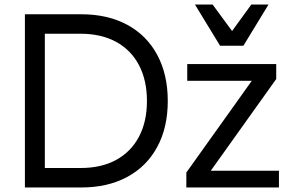

<svg xmlns="http://www.w3.org/2000/svg" viewBox="-20 -828 1290 848"><path d="M90 -765H339Q456 -765 542 -718.5Q628 -672 674.5 -585.5Q721 -499 721 -382Q721 -265 674.5 -179Q628 -93 542 -46.5Q456 0 339 0H90ZM336 -86Q428 -86 493.5 -122Q559 -158 594 -224.5Q629 -291 629 -382Q629 -473 594 -540Q559 -607 493 -643Q427 -679 336 -679H178V-86ZM803 -66 1092 -471H807V-545H1200V-479L911 -74H1212V0H803ZM841 -808H919L1005 -691L1090 -808H1166L1055 -626H952Z"/></svg>

Font: Application
Style: Regular
Weight: 400
Designer: Wei Huang
Foundry: Wei Huang
Version: Version 0.012